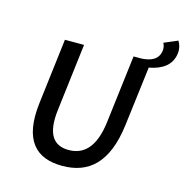

<svg xmlns="http://www.w3.org/2000/svg" viewBox="-116 -906 995 1028"><g transform="rotate(15 381.5 -392.5)"><path d="M680 -723C673 -670 628 -656 582 -653H537L491 -276C473 -130 411 -79 330 -79C250 -79 202 -130 220 -273L265 -644H159L115 -282C89 -69 174 12 319 12C464 12 563 -70 590 -286L631 -617H635C701 -630 754 -662 762 -731C765 -757 758 -780 747 -797L672 -765C678 -754 682 -739 680 -723Z"/></g></svg>

Font: Falling Sky
Style: LightObl
Weight: 400
Designer: Paul D. Hunt
Foundry: Adobe Systems Incorporated
Version: Version 1.02